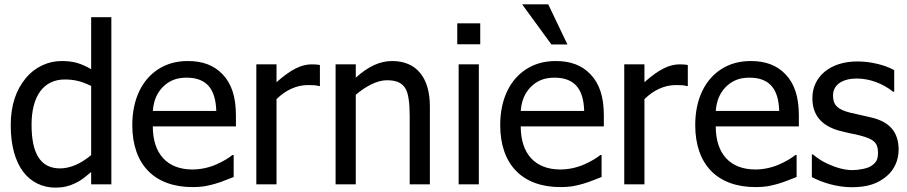

<svg xmlns="http://www.w3.org/2000/svg" viewBox="-20 -838 4125 873"><path d="M486.3 -759.8H394.5V-523.4C346.7 -550.8 313 -560.5 259.3 -560.5C197.3 -560.5 138.2 -531.7 98.6 -484.4C53.2 -429.7 28.8 -360.8 28.8 -268.6C28.8 -178.2 48.3 -106.9 85 -57.6C120.1 -10.7 172.4 15.1 231.4 15.1C266.6 15.1 293.5 8.8 320.8 -4.4C333.5 -10.3 344.7 -16.6 354.5 -23.9C363.8 -30.8 377.4 -41.5 394.5 -55.7V0H486.3ZM394.5 -132.8C350.1 -95.2 300.3 -72.3 252.9 -72.3C164.6 -72.3 123.5 -139.6 123.5 -270.5C123.5 -402.8 179.2 -476.6 274.4 -476.6C317.4 -476.6 349.6 -468.8 394.5 -447.3Z M856 12.7C877 12.7 895.5 11.2 911.1 8.8C942.9 2.9 973.1 -5.9 1002.4 -17.6L1042.5 -33.2V-133.3H1037.1C1019 -118.7 995.6 -105 966.8 -91.8C933.6 -76.7 894 -67.4 855 -67.4C741.2 -67.4 674.8 -137.7 674.8 -263.2H1052.7V-313C1052.7 -398.4 1032.7 -457.5 992.2 -500C953.1 -541 902.3 -560.5 834 -560.5C784.2 -560.5 740.2 -548.8 702.1 -524.9C626 -477.5 581.5 -386.7 581.5 -269.5C581.5 -89.8 682.1 12.7 856 12.7ZM674.8 -333.5C678.7 -379.9 692.4 -413.1 719.7 -441.9C748.5 -470.7 781.2 -484.9 828.6 -484.9C875.5 -484.9 910.2 -470.7 932.1 -442.9C951.7 -418 961.9 -381.8 963.4 -333.5Z M1434.6 -542.5C1424.3 -544.4 1415 -545.4 1397.5 -545.4C1350.1 -545.4 1303.2 -522.5 1237.3 -464.4V-545.4H1145.5V0H1237.3V-387.2C1280.3 -429.7 1330.1 -451.2 1380.4 -451.2C1404.3 -451.2 1416.5 -450.7 1429.7 -446.8H1434.6Z M1934.6 -354C1934.6 -486.8 1872.1 -560.5 1763.2 -560.5C1706.1 -560.5 1654.3 -535.6 1597.7 -484.9V-545.4H1505.9V0H1597.7V-407.2C1646.5 -448.2 1695.8 -473.1 1739.3 -473.1C1784.7 -473.1 1809.6 -460.4 1825.2 -432.6C1836.9 -410.6 1842.8 -369.6 1842.8 -310.5V0H1934.6Z M2163.6 -731.9H2059.1V-636.7H2163.6ZM2157.2 -545.4H2065.4V0H2157.2Z M2472.7 -818.4H2354L2487.3 -635.7H2560.1ZM2528.8 12.7C2549.8 12.7 2568.4 11.2 2584 8.8C2615.7 2.9 2646 -5.9 2675.3 -17.6L2715.3 -33.2V-133.3H2710C2691.9 -118.7 2668.5 -105 2639.6 -91.8C2606.4 -76.7 2566.9 -67.4 2527.8 -67.4C2414.1 -67.4 2347.7 -137.7 2347.7 -263.2H2725.6V-313C2725.6 -398.4 2705.6 -457.5 2665 -500C2626 -541 2575.2 -560.5 2506.8 -560.5C2457 -560.5 2413.1 -548.8 2375 -524.9C2298.8 -477.5 2254.4 -386.7 2254.4 -269.5C2254.4 -89.8 2355 12.7 2528.8 12.7ZM2347.7 -333.5C2351.6 -379.9 2365.2 -413.1 2392.6 -441.9C2421.4 -470.7 2454.1 -484.9 2501.5 -484.9C2548.3 -484.9 2583 -470.7 2605 -442.9C2624.5 -418 2634.8 -381.8 2636.2 -333.5Z M3107.4 -542.5C3097.2 -544.4 3087.9 -545.4 3070.3 -545.4C3022.9 -545.4 2976.1 -522.5 2910.2 -464.4V-545.4H2818.4V0H2910.2V-387.2C2953.1 -429.7 3002.9 -451.2 3053.2 -451.2C3077.1 -451.2 3089.4 -450.7 3102.5 -446.8H3107.4Z M3415.5 12.7C3436.5 12.7 3455.1 11.2 3470.7 8.8C3502.4 2.9 3532.7 -5.9 3562 -17.6L3602.1 -33.2V-133.3H3596.7C3578.6 -118.7 3555.2 -105 3526.4 -91.8C3493.2 -76.7 3453.6 -67.4 3414.6 -67.4C3300.8 -67.4 3234.4 -137.7 3234.4 -263.2H3612.3V-313C3612.3 -398.4 3592.3 -457.5 3551.8 -500C3512.7 -541 3461.9 -560.5 3393.6 -560.5C3343.8 -560.5 3299.8 -548.8 3261.7 -524.9C3185.5 -477.5 3141.1 -386.7 3141.1 -269.5C3141.1 -89.8 3241.7 12.7 3415.5 12.7ZM3234.4 -333.5C3238.3 -379.9 3252 -413.1 3279.3 -441.9C3308.1 -470.7 3340.8 -484.9 3388.2 -484.9C3435.1 -484.9 3469.7 -470.7 3491.7 -442.9C3511.2 -418 3521.5 -381.8 3522.9 -333.5Z M3852.5 13.2C3924.8 13.2 3970.7 -2.9 4011.2 -36.6C4046.4 -65.9 4065.9 -109.9 4065.9 -157.2C4065.9 -236.8 4025.9 -283.2 3944.3 -303.2L3931.2 -306.2C3912.1 -311 3898.9 -314 3891.6 -315.4C3875.5 -318.8 3859.9 -322.3 3845.7 -325.7C3789.1 -339.8 3767.6 -359.9 3767.6 -404.3C3767.6 -453.6 3812.5 -481 3875.5 -481C3933.6 -481 3993.7 -458.5 4041 -420.9H4045.9V-519C4024.9 -530.8 3999 -540.5 3968.3 -547.9C3937.5 -555.2 3907.2 -558.6 3877.4 -558.6C3755.9 -558.6 3673.8 -490.2 3673.8 -392.1C3673.8 -316.4 3713.4 -267.6 3793 -244.6C3812.5 -239.3 3830.1 -235.4 3845.2 -231.9C3863.3 -228.5 3878.9 -225.1 3891.1 -221.7C3952.6 -206.1 3972.2 -188.5 3972.2 -144.5C3972.2 -111.8 3963.9 -98.1 3939.9 -82.5C3932.1 -77.6 3919.9 -73.2 3903.3 -69.8C3886.7 -66.4 3871.1 -64.5 3856 -64.5C3823.2 -64.5 3786.6 -73.7 3746.1 -91.8C3714.4 -106.4 3701.7 -115.7 3676.3 -135.7H3671.4V-32.7C3719.7 -7.3 3786.1 13.2 3852.5 13.2Z"/></svg>

Font: SG Kara Light
Style: Regular
Weight: 400
Designer: Damoon Khanjanzadeh
Version: Version 1.000